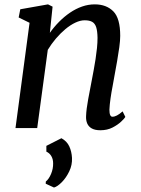

<svg xmlns="http://www.w3.org/2000/svg" viewBox="-20 -587 644 880"><path d="M208.5 -436.5Q227.5 -463.5 251 -487.2Q274.5 -511 301 -529Q327.5 -547 356 -557Q384.5 -567 414.5 -567Q467.5 -567 499.2 -535.2Q531 -503.5 531 -422.5Q531 -401.5 526.8 -370.5Q522.5 -339.5 516.8 -306.8Q511 -274 506 -247Q502 -221.5 496.2 -192.5Q490.5 -163.5 486.5 -135.2Q482.5 -107 481.5 -84.5Q481.5 -67.5 485 -59.8Q488.5 -52 495 -52Q505 -52 516 -57.8Q527 -63.5 542 -76.5L554.5 -51Q551 -44.5 535.5 -29.8Q520 -15 495.8 -2.5Q471.5 10 440 10Q416 10 401.2 2Q386.5 -6 380 -20.5Q373.5 -35 374.5 -55Q375 -70.5 377.5 -90.2Q380 -110 384.2 -132.5Q388.5 -155 392.8 -177.8Q397 -200.5 401 -221Q405 -242 409.5 -266.2Q414 -290.5 418 -316.2Q422 -342 424.5 -366.8Q427 -391.5 427 -413.5Q426.5 -445 420.8 -462.5Q415 -480 402.2 -487Q389.5 -494 368 -494Q348 -494 325.2 -483.2Q302.5 -472.5 280 -453.8Q257.5 -435 236.5 -410.5Q215.5 -386 199 -358.5L150.5 0H51L115.5 -482.5L65.5 -507L73 -544.5L200 -567L221 -556.5ZM227.5 272.5 189.5 255 190 245Q204 234 214 210.2Q224 186.5 223.5 161.5Q223.5 142.5 215.2 128.5Q207 114.5 192.5 108V81.5L261.5 46.5Q286.5 60 297.5 83.8Q308.5 107.5 310 137Q311.5 169 297.5 198.2Q283.5 227.5 263.5 247.8Q243.5 268 227.5 272.5Z"/></svg>

Font: Merriweather 20pt
Style: Italic
Weight: 400
Italic angle: -7.8°
Version: Version 2.101